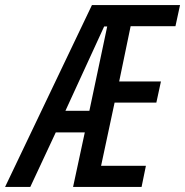

<svg xmlns="http://www.w3.org/2000/svg" viewBox="-86 -734 727 754"><path d="M-66 0 275 -714H621L603 -631H427L382 -414H546L528 -331H364L311 -83H487L470 0H201L247 -214H133L33 0ZM171 -299H265L335 -630H323Z"/></svg>

Font: Noto Sans ExtraCondensed Medium
Style: Italic
Weight: 500
Width: 2
Italic angle: -12°
Designer: Monotype Design Team
Foundry: Monotype Imaging Inc.
Version: Version 2.013; ttfautohint (v1.8.4.7-5d5b)